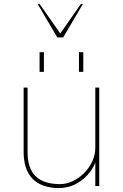

<svg xmlns="http://www.w3.org/2000/svg" viewBox="-20 -945 624 975"><path d="M484 -500H464V-194C464 -97 370 -10 286 -10C174 -10 120 -63 120 -172V-500H100V-174C100 -53 162 10 281 10C364 10 436 -49 464 -119V0H484ZM181 -580H203V-680H181ZM381 -580H403V-680H381ZM271 -755H301L401 -925H391L286 -775L181 -925H171Z"/></svg>

Font: Perun Thin
Style: Regular
Weight: 100
Foundry: Copyright (c) Stefan Peev, Context Ltd, 2016
Version: Version 1.089